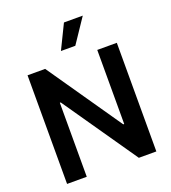

<svg xmlns="http://www.w3.org/2000/svg" viewBox="-168 -1084 1076 1208"><g transform="rotate(-20 370.5 -480.5)"><path d="M669.4 -727.3V0H552.2L209.5 -495.4H203.5V0H71.7V-727.3H189.6L532 -231.5H538.4V-727.3ZM321.4 -799 400.6 -961.3H526.6L417.6 -799Z"/></g></svg>

Font: Inter UI Semi Bold
Style: Regular
Weight: 600
Designer: Rasmus Andersson
Foundry: rsms
Version: 3.2;8d6f07862